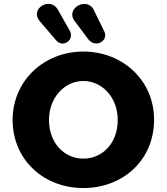

<svg xmlns="http://www.w3.org/2000/svg" viewBox="-20 -941 844 972"><path d="M402 11C602 11 760 -130 760 -335C760 -533 602 -680 402 -680C202 -680 44 -532 44 -334C44 -131 202 11 402 11ZM402 -138C308 -138 228 -214 228 -334C228 -448 308 -531 402 -531C497 -531 576 -448 576 -334C576 -214 497 -138 402 -138ZM359 -833 428 -741C464 -696 531 -734 508 -782L455 -890C422 -960 307 -899 359 -833ZM182 -833 264 -737C299 -696 359 -739 333 -786L273 -892C235 -960 127 -897 182 -833Z"/></svg>

Font: SN Pro Heavy
Style: Regular
Weight: 800
Designer: Tobias Whetton
Foundry: Supernotes
Version: Version 1.001;Glyphs 3.2 (3249)